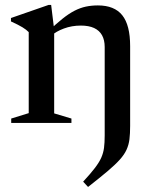

<svg xmlns="http://www.w3.org/2000/svg" viewBox="-20 -488 598 762"><path d="M195 -370.5V-38L263.5 -17.5V0H24.5V-17.5L94 -39V-360.5Q85 -370 69.5 -379.5Q54 -389 23.5 -403V-416.5L173 -468.5H183ZM395.5 49.5V-301.5Q395.5 -329 385 -348Q374.5 -367 353.5 -376.8Q332.5 -386.5 301 -386.5Q265 -386.5 233.5 -374.8Q202 -363 185 -347L170 -362Q202 -393 227.8 -413.5Q253.5 -434 276 -445.5Q298.5 -457 321 -461.8Q343.5 -466.5 368.5 -466.5Q434 -466.5 465.2 -427.5Q496.5 -388.5 496.5 -305V11.5Q496.5 42 493.8 64.5Q491 87 482.2 106.2Q473.5 125.5 455.2 145.8Q437 166 406.5 191.8Q376 217.5 329.5 254L310 233Q339.5 201 356.5 178.8Q373.5 156.5 381.8 138Q390 119.5 392.8 99Q395.5 78.5 395.5 49.5Z"/></svg>

Font: Newsreader 36pt Medium
Style: Regular
Weight: 500
Designer: Hugues Gentile
Foundry: Production Type
Version: Version 1.003